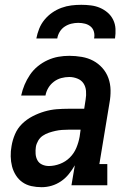

<svg xmlns="http://www.w3.org/2000/svg" viewBox="-20 -770 540 798"><path d="M153 8Q153 8 153 8Q153 8 153 8Q131 8 110.5 3.5Q90 -1 73.5 -12.5Q57 -24 46 -41.5Q35 -59 30 -78.5Q25 -98 24.5 -120Q24 -142 28 -163Q32 -188 42.5 -212.5Q53 -237 72 -255.5Q91 -274 115 -286.5Q139 -299 164.5 -306.5Q190 -314 215 -316Q240 -318 265 -318H330L336 -357Q339 -374 337.5 -392Q336 -410 327 -423.5Q318 -437 301.5 -443.5Q285 -450 268 -450Q251 -450 234.5 -445.5Q218 -441 204 -430.5Q190 -420 181 -405Q172 -390 169 -373H68Q73 -396 82 -417.5Q91 -439 104.5 -459Q118 -479 137 -494.5Q156 -510 178 -520Q200 -530 222.5 -534Q245 -538 268 -538Q294 -538 320 -533.5Q346 -529 367.5 -517.5Q389 -506 405.5 -487.5Q422 -469 430.5 -445.5Q439 -422 439.5 -395.5Q440 -369 435 -342L393 -88H426V0H277L291 -83Q280 -64 266 -46.5Q252 -29 233.5 -16.5Q215 -4 194.5 2Q174 8 153 8ZM183 -80Q206 -80 229.5 -89Q253 -98 270.5 -115.5Q288 -133 297.5 -156Q307 -179 311 -202L315 -231H265Q251 -231 237.5 -230Q224 -229 210.5 -226Q197 -223 183.5 -218.5Q170 -214 158 -206Q146 -198 138.5 -185Q131 -172 129 -159Q127 -145 128 -130.5Q129 -116 135.5 -104Q142 -92 155 -86Q168 -80 183 -80ZM131 -610Q135 -631 143 -651Q151 -671 165 -688Q179 -705 197 -717.5Q215 -730 235.5 -737.5Q256 -745 276.5 -747.5Q297 -750 318 -750Q338 -750 358 -747.5Q378 -745 395.5 -737.5Q413 -730 427.5 -717.5Q442 -705 450.5 -687.5Q459 -670 460 -650Q461 -630 458 -610H371Q374 -624 370.5 -637.5Q367 -651 357 -659.5Q347 -668 333.5 -671.5Q320 -675 305 -675Q291 -675 276.5 -671.5Q262 -668 249 -659.5Q236 -651 228 -637.5Q220 -624 218 -610Z"/></svg>

Font: Iosevka Slab Semibold Oblique
Style: Regular
Weight: 600
Italic angle: -9°
Monospace: yes
Designer: Belleve Invis
Foundry: Belleve Invis
Version: Version 11.1.1; ttfautohint (v1.8.3)